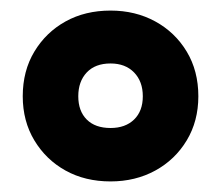

<svg xmlns="http://www.w3.org/2000/svg" viewBox="-20 -795 418 363"><path d="M189 -452Q141 -452 104 -472.5Q67 -493 45 -529.5Q23 -566 23 -613Q23 -661 45 -697.5Q67 -734 104 -754.5Q141 -775 189 -775Q236 -775 273.5 -754.5Q311 -734 333 -697.5Q355 -661 355 -613Q355 -566 333 -529.5Q311 -493 273.5 -472.5Q236 -452 189 -452ZM189 -553Q217 -553 233.5 -569Q250 -585 250 -613Q250 -641 233.5 -658Q217 -675 189 -675Q160 -675 144 -658Q128 -641 128 -613Q128 -585 144 -569Q160 -553 189 -553Z"/></svg>

Font: Noto Sans Tamil UI Condensed Black
Style: Regular
Weight: 900
Width: 3
Designer: Jelle Bosma - Monotype Design Team
Foundry: Monotype Imaging Inc.
Version: Version 2.004; ttfautohint (v1.8.4.7-5d5b)